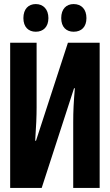

<svg xmlns="http://www.w3.org/2000/svg" viewBox="-20 -924 540 944"><path d="M342 -768C381 -768 405 -792 405 -835C405 -878 381 -904 342 -904C306 -904 281 -880 281 -835C281 -791 306 -768 342 -768ZM156 -768C193 -768 218 -792 218 -835C218 -878 193 -904 156 -904C120 -904 95 -880 95 -835C95 -791 120 -768 156 -768ZM30 0H185L344 -490H348C342 -419 340 -378 340 -323V0H470V-714H314L157 -232H153C158 -303 160 -355 160 -396V-714H30Z"/></svg>

Font: Noto Sans Mono ExtraCondensed ExtraBold
Style: Regular
Weight: 800
Width: 2
Designer: Monotype Design Team
Foundry: Monotype Imaging Inc.
Version: Version 2.014